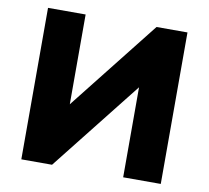

<svg xmlns="http://www.w3.org/2000/svg" viewBox="-78 -792 958 880"><g transform="rotate(10 400.5 -352.5)"><path d="M76 0V-705H251V-277H243L581 -705H725V0H550V-429H558L219 0Z"/></g></svg>

Font: Nunito Sans 9pt Black
Style: Regular
Weight: 900
Version: Version 3.101;gftools[0.9.27]